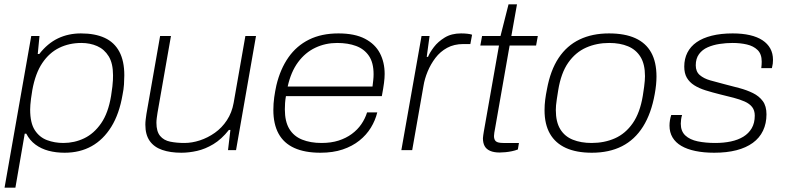

<svg xmlns="http://www.w3.org/2000/svg" viewBox="-20 -692 3622 885"><path d="M1 173 124 -526H162L154 -443H161Q199 -492 247 -515Q295 -538 353 -538Q418 -538 462.5 -517.5Q507 -497 530 -454Q553 -411 553 -345Q553 -326 551.5 -303Q550 -280 545 -256Q530 -167 493 -107.5Q456 -48 402 -18Q348 12 278 12Q238 12 204 3Q170 -6 143.5 -25.5Q117 -45 101 -76H94L51 173ZM272 -33Q323 -33 368 -54.5Q413 -76 446 -123.5Q479 -171 492 -250Q496 -276 498 -293Q500 -310 500.5 -322.5Q501 -335 501 -345Q501 -400 481 -432.5Q461 -465 428 -479.5Q395 -494 355 -494Q299 -494 253 -471.5Q207 -449 175 -401.5Q143 -354 129 -277Q125 -254 123 -237.5Q121 -221 120 -209Q119 -197 119 -187Q119 -125 140.5 -92Q162 -59 197 -46Q232 -33 272 -33Z M816 12Q765 12 727.5 -1Q690 -14 670 -42.5Q650 -71 650 -117Q650 -129 651.5 -141Q653 -153 655 -167L718 -526H768L706 -172Q704 -159 702.5 -147.5Q701 -136 701 -126Q701 -86 718 -65.5Q735 -45 764.5 -39Q794 -33 830 -33Q865 -33 901.5 -45Q938 -57 970.5 -80Q1003 -103 1026 -138Q1049 -173 1057 -218L1111 -526H1160L1068 0H1031L1042 -93H1035Q1001 -50 963.5 -27.5Q926 -5 888.5 3.5Q851 12 816 12Z M1457 12Q1385 12 1336.5 -10Q1288 -32 1264 -76Q1240 -120 1240 -185Q1240 -215 1244 -243.5Q1248 -272 1254 -299Q1272 -374 1309.5 -427.5Q1347 -481 1404.5 -509.5Q1462 -538 1540 -538Q1615 -538 1662 -513.5Q1709 -489 1731 -447Q1753 -405 1753 -351Q1753 -333 1750 -309.5Q1747 -286 1740 -249H1298Q1295 -232 1294 -217Q1293 -202 1293 -188Q1293 -132 1313.5 -98Q1334 -64 1372.5 -48.5Q1411 -33 1462 -33Q1506 -33 1540.5 -44Q1575 -55 1601.5 -74.5Q1628 -94 1645.5 -119.5Q1663 -145 1672 -174H1719Q1710 -137 1689.5 -103.5Q1669 -70 1636.5 -44Q1604 -18 1559.5 -3Q1515 12 1457 12ZM1306 -293H1697Q1699 -309 1700.5 -323Q1702 -337 1702 -350Q1702 -403 1680.5 -434.5Q1659 -466 1621.5 -480Q1584 -494 1534 -494Q1480 -494 1433.5 -472Q1387 -450 1354 -405.5Q1321 -361 1306 -293Z M1830 0 1923 -526H1960L1947 -430H1953Q1961 -450 1980 -475Q1999 -500 2030 -519Q2061 -538 2105 -538Q2120 -538 2134 -536.5Q2148 -535 2156 -532L2148 -489H2116Q2073 -489 2041 -471.5Q2009 -454 1987 -425Q1965 -396 1951 -362Q1937 -328 1932 -296L1880 0Z M2283 11Q2257 11 2239.5 3.5Q2222 -4 2214 -18.5Q2206 -33 2206 -55Q2206 -61 2207.5 -69Q2209 -77 2210 -85L2280 -482H2194L2202 -526H2287L2324 -672H2363L2337 -526H2459L2451 -482H2329L2262 -100Q2260 -89 2258.5 -80.5Q2257 -72 2257 -65Q2257 -48 2266 -40.5Q2275 -33 2300 -33H2372L2367 -3Q2354 2 2339.5 5Q2325 8 2310 9.5Q2295 11 2283 11Z M2708 12Q2637 12 2588.5 -10Q2540 -32 2515 -75.5Q2490 -119 2490 -184Q2490 -208 2493 -232Q2496 -256 2501 -280Q2517 -368 2555 -425Q2593 -482 2651.5 -510Q2710 -538 2787 -538Q2860 -538 2908.5 -516Q2957 -494 2981.5 -450Q3006 -406 3006 -339Q3006 -321 3004 -301Q3002 -281 2998 -259Q2982 -169 2944 -108.5Q2906 -48 2847 -18Q2788 12 2708 12ZM2707 -33Q2766 -33 2814.5 -54.5Q2863 -76 2896.5 -124Q2930 -172 2943 -251Q2947 -275 2949 -291.5Q2951 -308 2952 -319.5Q2953 -331 2953 -341Q2953 -396 2932.5 -429.5Q2912 -463 2875 -478.5Q2838 -494 2788 -494Q2730 -494 2681.5 -472.5Q2633 -451 2599.5 -403.5Q2566 -356 2553 -276Q2549 -251 2546.5 -234.5Q2544 -218 2543 -206.5Q2542 -195 2542 -185Q2542 -130 2562.5 -96.5Q2583 -63 2620.5 -48Q2658 -33 2707 -33Z M3272 12Q3224 12 3185.5 4Q3147 -4 3120.5 -19.5Q3094 -35 3080 -58.5Q3066 -82 3066 -113Q3066 -125 3068 -137.5Q3070 -150 3074 -162H3124Q3121 -153 3119.5 -142Q3118 -131 3118 -122Q3118 -87 3139 -67.5Q3160 -48 3196 -40.5Q3232 -33 3277 -33Q3316 -33 3349 -40Q3382 -47 3406.5 -62Q3431 -77 3445 -101Q3459 -125 3459 -159Q3459 -183 3447 -198.5Q3435 -214 3412.5 -224Q3390 -234 3361 -241.5Q3332 -249 3299 -257Q3263 -266 3232.5 -275.5Q3202 -285 3180 -299Q3158 -313 3146 -333.5Q3134 -354 3134 -385Q3134 -421 3148.5 -449.5Q3163 -478 3191 -497.5Q3219 -517 3261 -527.5Q3303 -538 3357 -538Q3402 -538 3436.5 -530Q3471 -522 3494.5 -506.5Q3518 -491 3530.5 -468.5Q3543 -446 3543 -416Q3543 -407 3542 -398.5Q3541 -390 3538 -378H3489Q3490 -386 3490.5 -393.5Q3491 -401 3491 -408Q3491 -443 3472 -461.5Q3453 -480 3422.5 -487Q3392 -494 3357 -494Q3327 -494 3297 -489.5Q3267 -485 3242 -474Q3217 -463 3202 -442.5Q3187 -422 3187 -391Q3187 -362 3205.5 -346Q3224 -330 3254 -321.5Q3284 -313 3319 -304Q3354 -295 3388 -286Q3422 -277 3450.5 -263Q3479 -249 3496 -226Q3513 -203 3513 -165Q3513 -123 3497 -89.5Q3481 -56 3450 -33.5Q3419 -11 3374.5 0.5Q3330 12 3272 12Z"/></svg>

Font: Archivo SemiExpanded Thin
Style: Italic
Weight: 250
Width: 6
Italic angle: -10°
Designer: Hector Gatti
Foundry: Omnibus-Type
Version: Version 2.001